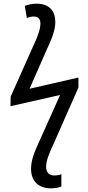

<svg xmlns="http://www.w3.org/2000/svg" viewBox="-20 -785 477 1045"><path d="M257 240C277 240 299 237 314 230V163C304 167 291 170 276 170C247 170 231 153 231 124C231 91 245 54 273 -5L407 -309V-363L141 -302L234 -514C261 -571 281 -620 281 -665C281 -725 249 -765 178 -765C154 -765 130 -759 115 -753L126 -687C138 -692 152 -695 164 -695C188 -695 200 -681 200 -656C200 -625 182 -578 158 -528L38 -259L37 -207L307 -268L190 -7C166 45 149 88 149 134C149 196 185 240 257 240Z"/></svg>

Font: Noto Sans Display SemiCondensed
Style: Italic
Weight: 400
Width: 4
Italic angle: -12°
Designer: Monotype Design Team
Foundry: Monotype Imaging Inc.
Version: Version 1.900